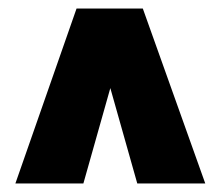

<svg xmlns="http://www.w3.org/2000/svg" viewBox="-20 -720 516 449"><path d="M16 -291H175L238 -514L301 -291H460L314 -700H159Z"/></svg>

Font: Arthouse Owned Black
Style: Regular
Weight: 900
Designer: Jeremy Tribby
Foundry: Tribby Type
Version: Version 1.000;PS 001.000;hotconv 1.0.88;makeotf.lib2.5.64775